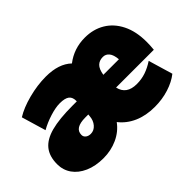

<svg xmlns="http://www.w3.org/2000/svg" viewBox="-90 -750 1003 1003"><g transform="rotate(-45 412.0 -248.5)"><path d="M799 -261Q799 -235 796 -206H517Q531 -142 607 -142Q642 -142 673 -152.5Q704 -163 736 -184L776 -49Q742 -22 693 -6.5Q644 9 589 9Q524 9 474 -13Q424 -35 392 -76Q362 -35 314 -13Q266 9 210 9Q151 9 107 -10.5Q63 -30 39.5 -63.5Q16 -97 16 -140Q16 -198 44 -233Q72 -268 131.5 -284Q191 -300 290 -300H321Q322 -330 305.5 -343Q289 -356 251 -356Q220 -356 177 -342.5Q134 -329 99 -309L59 -444Q102 -471 168.5 -488.5Q235 -506 298 -506Q393 -506 443 -458Q505 -506 586 -506Q648 -506 696 -477.5Q744 -449 771.5 -394Q799 -339 799 -261ZM517 -300H632Q629 -335 615.5 -351.5Q602 -368 581 -368Q555 -368 539 -352.5Q523 -337 517 -300ZM314 -199 315 -209H293Q214 -209 214 -159Q214 -145 225 -136.5Q236 -128 253 -128Q277 -128 294.5 -148Q312 -168 314 -199Z"/></g></svg>

Font: Nunito Sans Heavy Heavy
Style: Italic
Weight: 400
Italic angle: -4.541°
Designer: Vernon Adams
Foundry: Vernon Adams
Version: Version 2.002